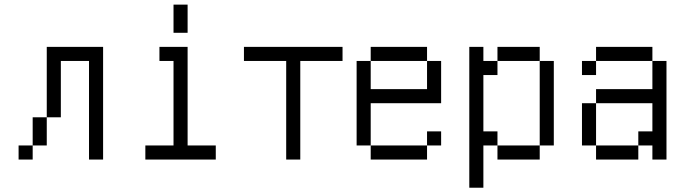

<svg xmlns="http://www.w3.org/2000/svg" viewBox="-20 -708 3040 852"><path d="M437.5 0H375V-437.5H250V-187.5H187.5V-500H437.5ZM62.5 -62.5H125V0H62.5ZM125 -187.5H187.5V-62.5H125Z M812.5 -562.5H750V-687.5H812.5ZM625 -62.5H750V-437.5H687.5V-500H812.5V-62.5H937.5V0H625Z M1500 -437.5H1312.5V0H1250V-437.5H1062.5V-500H1500Z M1875 -437.5H1625V-500H1875ZM1562.5 -437.5H1625V-312.5H1875V-437.5H1937.5V-250H1625V-62.5H1562.5ZM1625 -62.5H1875V0H1625ZM1875 -125H1937.5V-62.5H1875Z M2125 -437.5H2187.5V-375H2125V-125H2187.5V-62.5H2125V125H2062.5V-500H2125ZM2187.5 -62.5H2375V0H2187.5ZM2187.5 -500H2375V-437.5H2187.5ZM2375 -437.5H2437.5V-62.5H2375Z M2875 -437.5H2625V-500H2875ZM2562.5 -250H2625V-62.5H2562.5ZM2562.5 -437.5H2625V-375H2562.5ZM2625 -62.5H2812.5V0H2625ZM2625 -312.5H2875V-437.5H2937.5V0H2875V-62.5H2812.5V-125H2875V-250H2625Z"/></svg>

Font: 寒蝉点阵体 16px
Style: Regular
Weight: 400
Designer: Designed by Warren2060
Foundry: ChillType
Version: Version 1.000